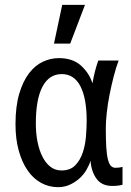

<svg xmlns="http://www.w3.org/2000/svg" viewBox="-20 -776 540 793"><path d="M486 -13Q468 -8 444 -8Q400 -8 378.5 -38Q357 -68 354 -112Q348 -93 336.5 -73.5Q325 -54 307.5 -38.5Q290 -23 268 -13Q246 -3 220 -3Q182 -3 150 -20.5Q118 -38 94.5 -71.5Q71 -105 57.5 -153.5Q44 -202 44 -263Q44 -337 59.5 -389Q75 -441 100 -473.5Q125 -506 157 -521Q189 -536 223 -536Q280 -536 314 -505.5Q348 -475 362 -432Q371 -485 386 -526H470Q459 -497 449.5 -460Q440 -423 432.5 -385Q425 -347 421 -310.5Q417 -274 417 -246Q417 -198 419 -166.5Q421 -135 426 -116.5Q431 -98 438.5 -90.5Q446 -83 457 -83Q465 -83 472.5 -84Q480 -85 486 -87ZM338 -277Q338 -370 312 -420Q286 -470 235 -470Q183 -470 155.5 -418Q128 -366 128 -266Q128 -225 135 -190Q142 -155 155.5 -128.5Q169 -102 188.5 -87Q208 -72 234 -72Q270 -72 290.5 -93Q311 -114 321.5 -145Q332 -176 335 -212Q338 -248 338 -277ZM237 -756H331L270 -596H203Z"/></svg>

Font: D2Coding ligature
Style: Regular
Weight: 400
Monospace: yes
Designer: Yong-Rak Park; Jeong-Hwan Yoon; Sang-Min Lee;
Foundry: NHN Corporation
Version: Version 1.3.2; Build 20180524